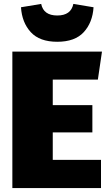

<svg xmlns="http://www.w3.org/2000/svg" viewBox="-20 -959 560 979"><path d="M495 0H43V-696H500L479 -553H249V-423H451V-284H249V-144H495ZM272 -746Q182 -746 137 -795Q92 -844 87 -922L190 -939Q202 -880 272 -880Q342 -880 354 -939L457 -922Q452 -844 407 -795Q362 -746 272 -746Z"/></svg>

Font: Trujillo Black
Style: Regular
Weight: 900
Designer: Fira Sans original fonts by bBox Type GmbH, Carrois Corporate GbR, & Edenspiekermann AG / Changes by Cristiano Sobral
Foundry: Fira Sans original fonts by bBox Type GmbH, Carrois Corporate GbR, & Edenspiekermann AG / Changes by Cristiano Sobral
Version: Version 4.301;July 28, 2020;FontCreator 13.0.0.2655 64-bit